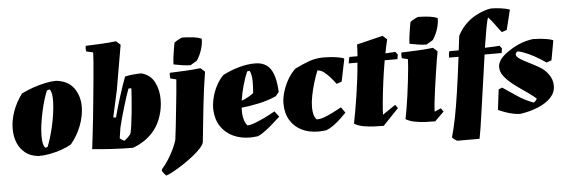

<svg xmlns="http://www.w3.org/2000/svg" viewBox="-55 -893 3811 1292"><g transform="rotate(-5 1850.5 -247.0)"><path d="M177 12Q123 7 88 -20.5Q53 -48 35.5 -90Q18 -132 18 -182Q17 -239 38.5 -300.5Q60 -362 101 -417Q139 -436 181 -450.5Q223 -465 264 -473.5Q305 -482 337 -482Q419 -473 457.5 -418Q496 -363 494 -288Q493 -230 469 -166.5Q445 -103 400 -48Q371 -30 332 -16.5Q293 -3 252.5 4.5Q212 12 177 12ZM225 -40Q235 -40 242 -45Q251 -67 262 -102.5Q273 -138 282.5 -179.5Q292 -221 298 -263.5Q304 -306 305 -342Q306 -371 302.5 -393.5Q299 -416 289 -428Q282 -428 270 -422Q260 -400 249 -364Q238 -328 228.5 -285Q219 -242 213 -199.5Q207 -157 207 -121Q207 -93 211 -72Q215 -51 225 -40Z M814 12Q750 12 677 8Q604 4 539 -3Q543 -36 549.5 -90Q556 -144 563 -210Q570 -276 576.5 -345Q583 -414 589 -476Q595 -538 598.5 -584Q602 -630 602 -651L556 -661Q553 -681 556 -699Q607 -701 659 -703.5Q711 -706 762 -712L791 -686Q778 -611 765 -535.5Q752 -460 739 -385Q729 -340 719 -294.5Q709 -249 699 -204L717 -200Q724 -227 734.5 -263.5Q745 -300 757 -338.5Q769 -377 781 -411.5Q793 -446 802 -470Q825 -476 856 -479Q887 -482 912 -482Q974 -466 1001 -412.5Q1028 -359 1027 -294Q1027 -239 1009 -183.5Q991 -128 959 -89Q932 -55 895 -29.5Q858 -4 814 12ZM761 -40Q773 -50 785.5 -61.5Q798 -73 805 -85Q810 -105 815.5 -144.5Q821 -184 825.5 -230.5Q830 -277 833 -317.5Q836 -358 837 -379V-388H818Q811 -370 800 -337Q789 -304 777.5 -264.5Q766 -225 756 -189.5Q746 -154 741 -131L730 -59Q747 -45 761 -40Z M1020 218Q1013 211 1006 202.5Q999 194 993 184L996 172Q1020 145 1041.5 111Q1063 77 1079 43Q1095 9 1102 -17Q1107 -58 1113 -109.5Q1119 -161 1124 -213Q1131 -273 1136 -328.5Q1141 -384 1144 -421L1104 -431Q1101 -451 1104 -469Q1155 -471 1208 -473.5Q1261 -476 1312 -482L1341 -456Q1322 -339 1309.5 -221.5Q1297 -104 1285 13Q1283 30 1262 53.5Q1241 77 1209 102.5Q1177 128 1141.5 151.5Q1106 175 1074 193Q1042 211 1020 218ZM1134 -523Q1134 -541 1137.5 -570.5Q1141 -600 1146 -627.5Q1151 -655 1153 -667Q1154 -670 1166 -677.5Q1178 -685 1191 -691.5Q1204 -698 1206 -698Q1214 -698 1236.5 -697Q1259 -696 1286.5 -692.5Q1314 -689 1338 -679Q1339 -647 1327 -607.5Q1315 -568 1292 -534Q1281 -527 1270 -521Q1259 -515 1248 -508Q1218 -508 1190 -513Q1162 -518 1134 -523Z M1606 12Q1541 12 1489.5 -12.5Q1438 -37 1407.5 -83.5Q1377 -130 1374 -196Q1373 -231 1382.5 -272.5Q1392 -314 1412.5 -354Q1433 -394 1462 -423Q1517 -451 1572.5 -466.5Q1628 -482 1680 -482Q1751 -482 1784.5 -433Q1818 -384 1823 -277L1801 -250Q1745 -225 1681.5 -211.5Q1618 -198 1565 -193Q1564 -172 1565 -154Q1567 -128 1574 -106.5Q1581 -85 1594 -71Q1615 -71 1648.5 -84Q1682 -97 1718.5 -115Q1755 -133 1783 -149L1812 -111Q1795 -96 1767.5 -71Q1740 -46 1710 -23.5Q1680 -1 1657 8Q1644 9 1631 10.5Q1618 12 1606 12ZM1623 -432Q1607 -395 1592 -343Q1577 -291 1570 -240Q1590 -247 1610.5 -258Q1631 -269 1651 -284Q1655 -334 1654.5 -362.5Q1654 -391 1650.5 -407Q1647 -423 1641 -435Q1638 -435 1632 -434.5Q1626 -434 1623 -432Z M2068 12Q2003 12 1953.5 -12.5Q1904 -37 1876 -84Q1848 -131 1848 -196Q1848 -231 1860 -272.5Q1872 -314 1894.5 -354Q1917 -394 1948 -423Q2004 -451 2049 -466.5Q2094 -482 2146 -482Q2166 -482 2192 -480Q2218 -478 2242.5 -473.5Q2267 -469 2281 -463V-455L2251 -309L2216 -297Q2200 -319 2180 -342Q2160 -365 2139 -381Q2118 -397 2098 -398H2095Q2080 -362 2067 -318.5Q2054 -275 2045.5 -232Q2037 -189 2037 -154Q2037 -128 2042.5 -106.5Q2048 -85 2061 -71Q2082 -69 2110 -79Q2138 -89 2170 -105Q2202 -121 2231 -137L2258 -99Q2242 -82 2218.5 -60Q2195 -38 2169.5 -19.5Q2144 -1 2120 8Q2107 9 2094 10.5Q2081 12 2068 12Z M2507 12Q2479 12 2443 10.5Q2407 9 2371.5 2.5Q2336 -4 2309 -20Q2316 -54 2324.5 -102Q2333 -150 2341.5 -206Q2350 -262 2357 -319Q2364 -376 2368 -427H2309Q2311 -440 2313 -452Q2315 -464 2318 -470Q2329 -470 2342.5 -470Q2356 -470 2372 -470Q2376 -518 2376 -549L2552 -592L2581 -566Q2576 -545 2570.5 -521.5Q2565 -498 2561 -473Q2581 -474 2598 -475Q2615 -476 2628 -477L2643 -458L2638 -427H2552Q2539 -353 2529.5 -279Q2520 -205 2514.5 -147.5Q2509 -90 2509 -63L2596 -122L2613 -99Z M2708 -421 2668 -431Q2665 -451 2668 -469Q2719 -471 2775.5 -473.5Q2832 -476 2883 -482L2912 -456Q2909 -442 2902.5 -403.5Q2896 -365 2888.5 -314Q2881 -263 2873.5 -211Q2866 -159 2861.5 -116.5Q2857 -74 2857 -53L2900 -72L2917 -49L2855 12Q2827 12 2791 10.5Q2755 9 2719.5 2.5Q2684 -4 2657 -20Q2663 -48 2670 -89.5Q2677 -131 2683.5 -179Q2690 -227 2695.5 -274Q2701 -321 2704.5 -360Q2708 -399 2708 -421ZM2728 -523Q2728 -541 2731.5 -570.5Q2735 -600 2740 -627.5Q2745 -655 2747 -667Q2748 -670 2760 -677.5Q2772 -685 2785 -691.5Q2798 -698 2800 -698Q2808 -698 2830.5 -697Q2853 -696 2880.5 -692.5Q2908 -689 2932 -679Q2933 -647 2921 -607.5Q2909 -568 2886 -534Q2875 -527 2864 -521Q2853 -515 2842 -508Q2812 -508 2784 -513Q2756 -518 2728 -523Z M2991 155Q2981 150 2972 143.5Q2963 137 2958 129Q2975 70 2989 -1.5Q3003 -73 3017.5 -171Q3032 -269 3049 -407H2985Q2985 -420 2986.5 -432Q2988 -444 2991 -450Q3003 -450 3019 -450Q3035 -450 3054 -450Q3057 -473 3060 -497.5Q3063 -522 3066 -547Q3089 -592 3120.5 -623Q3152 -654 3185 -672.5Q3218 -691 3247 -700.5Q3276 -710 3295 -712Q3324 -712 3361.5 -707Q3399 -702 3421 -693L3388 -559L3354 -547Q3335 -570 3312.5 -601.5Q3290 -633 3272 -651L3270 -653Q3263 -638 3253 -583Q3243 -528 3231 -452Q3262 -453 3288 -454Q3314 -455 3330 -457L3345 -438L3340 -407H3225Q3212 -318 3198.5 -220.5Q3185 -123 3173 -42Q3163 31 3154.5 84.5Q3146 138 3142 155Z M3430 12Q3410 12 3383 6.5Q3356 1 3329.5 -8.5Q3303 -18 3282 -28L3299 -165L3323 -175Q3371 -143 3420.5 -109.5Q3470 -76 3527 -56Q3542 -66 3549 -80Q3543 -86 3536 -92Q3529 -98 3521 -104Q3491 -127 3456 -150.5Q3421 -174 3389 -200Q3357 -226 3336 -254Q3315 -282 3315 -314Q3315 -336 3328.5 -358Q3342 -380 3373 -404Q3416 -436 3460.5 -455.5Q3505 -475 3557 -482Q3577 -482 3603 -480Q3629 -478 3654 -473.5Q3679 -469 3693 -463V-455L3670 -329L3636 -317Q3594 -346 3556 -366.5Q3518 -387 3489 -397Q3461 -408 3447 -408Q3434 -400 3434 -389Q3434 -374 3457 -359Q3480 -344 3514.5 -327Q3549 -310 3584 -290Q3619 -271 3645 -235.5Q3671 -200 3671 -157Q3671 -112 3638.5 -77.5Q3606 -43 3551.5 -20.5Q3497 2 3430 12Z"/></g></svg>

Font: Labrada Black
Style: Italic
Weight: 900
Italic angle: -7°
Designer: Mercedes Jáuregui
Foundry: Omnibus-Type Team
Version: Version 1.000; ttfautohint (v1.8.4.7-5d5b)